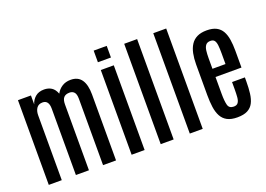

<svg xmlns="http://www.w3.org/2000/svg" viewBox="-123 -1225 2160 1560"><g transform="rotate(-20 956.5 -445.5)"><path d="M67.4 0V-732.4H179.7V-654.8Q189.9 -691.4 219 -716.6Q248 -741.7 295.4 -741.7Q332 -741.7 359.1 -724.4Q386.2 -707 400.9 -667.5Q418.9 -701.2 450.2 -721.4Q481.4 -741.7 524.9 -741.7Q588.4 -741.7 618.7 -697.5Q648.9 -653.3 648.9 -570.8V0H536.6V-573.2Q536.6 -613.8 521.7 -630.4Q506.8 -647 481.9 -647Q447.8 -647 431.2 -628.7Q414.6 -610.4 414.6 -568.8V0H301.8V-574.2Q301.8 -610.4 288.3 -628.7Q274.9 -647 248.5 -647Q213.4 -647 196.5 -622.8Q179.7 -598.6 179.7 -561.5V0Z M783.7 0V-732.4H896V0ZM783.2 -799.8V-900.4H896V-799.8Z M1035.2 0V-867.7H1147V0Z M1286.6 0V-867.7H1398.4V0Z M1696.3 8.8Q1642.6 8.8 1609.1 -9.3Q1575.7 -27.3 1557.9 -60.8Q1540 -94.2 1533.4 -141.1Q1526.9 -188 1526.9 -245.1V-510.3Q1526.9 -561.5 1535.6 -604Q1544.4 -646.5 1564.2 -677.2Q1584 -708 1617.7 -724.6Q1651.4 -741.2 1701.2 -741.2Q1752 -741.2 1784.2 -724.4Q1816.4 -707.5 1833.7 -676.5Q1851.1 -645.5 1857.9 -602.3Q1864.7 -559.1 1864.7 -506.3V-360.4H1640.1V-215.3Q1640.1 -152.8 1649.2 -118.2Q1658.2 -83.5 1698.2 -83.5Q1724.6 -83.5 1736.1 -99.9Q1747.6 -116.2 1750 -145.8Q1752.4 -175.3 1752.4 -214.4V-275.9H1863.3V-241.2Q1863.3 -183.6 1857.4 -137.2Q1851.6 -90.8 1834.7 -58.3Q1817.9 -25.9 1784.7 -8.5Q1751.5 8.8 1696.3 8.8ZM1639.6 -431.6H1752.4V-525.4Q1752.4 -565.9 1749.3 -594Q1746.1 -622.1 1735.4 -636.2Q1724.6 -650.4 1700.7 -650.4Q1673.3 -650.4 1660.2 -633.8Q1647 -617.2 1643.3 -588.4Q1639.6 -559.6 1639.6 -522Z"/></g></svg>

Font: Antonio SemiBold
Style: Regular
Weight: 600
Designer: Vernon Adams
Foundry: Vernon Adams
Version: Version 1.002